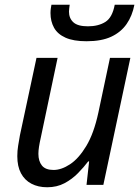

<svg xmlns="http://www.w3.org/2000/svg" viewBox="-20 -780 591 810"><path d="M345 -606Q290 -606 256.5 -621Q223 -636 208 -663Q193 -690 193 -725Q193 -735 194.5 -745Q196 -755 197 -760H274Q273 -751 272 -744.5Q271 -738 271 -731Q271 -703 289.5 -686Q308 -669 351 -669Q395 -669 424.5 -687.5Q454 -706 464 -760H547Q538 -713 514 -678.5Q490 -644 449 -625Q408 -606 345 -606ZM179 10Q141 10 112.5 -5Q84 -20 68.5 -49Q53 -78 53 -121Q53 -144 56.5 -165Q60 -186 64 -209L134 -536H223L152 -199Q147 -177 144.5 -160.5Q142 -144 142 -131Q142 -100 157 -81.5Q172 -63 206 -63Q239 -63 275.5 -87Q312 -111 344 -164Q376 -217 395 -305L444 -536H530L416 0H345L356 -99H352Q334 -75 309 -49.5Q284 -24 252 -7Q220 10 179 10Z"/></svg>

Font: Noto Sans Display
Style: Italic
Weight: 400
Italic angle: -12°
Designer: Monotype Design Team
Foundry: Monotype Imaging Inc.
Version: Version 2.003